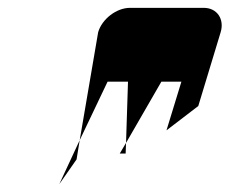

<svg xmlns="http://www.w3.org/2000/svg" viewBox="-20 -766 585 489"><path d="M230 -684 183 -409 254 -558H306L301 -402L391 -558H442L404 -434L485 -496L542 -684C552 -717 533 -746 499 -746H311C277 -746 240 -718 230 -684ZM131 -297 175 -360 183 -409ZM285 -375H300L301 -402Z"/></svg>

Font: bitstorm
Style: sucnobl
Weight: 400
Version: Version 0.2